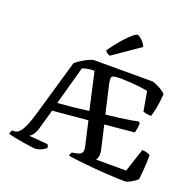

<svg xmlns="http://www.w3.org/2000/svg" viewBox="-161 -1138 1336 1308"><g transform="rotate(20 507.5 -484.0)"><path d="M225 0Q218 0 193 -3.5Q168 -7 136 -12Q104 -17 74.5 -23Q45 -29 27 -34Q27 -42 30.5 -50.5Q34 -59 37 -63H51Q62 -63 73 -68Q84 -73 97 -89.5Q110 -106 125 -141Q140 -176 157 -236L273 -636Q281 -644 297.5 -655.5Q314 -667 333.5 -678Q353 -689 371 -696.5Q389 -704 399 -704H825Q851 -696 879 -680.5Q907 -665 922 -648Q918 -589 909 -544.5Q900 -500 893 -480Q875 -480 858.5 -483Q842 -486 834 -490L809 -631Q796 -634 774 -637Q752 -640 725 -642.5Q698 -645 669.5 -647Q641 -649 614 -649Q579 -649 563 -645Q547 -641 545.5 -628Q544 -615 550 -586L597 -382Q651 -388 695 -393.5Q739 -399 773 -405Q807 -411 828 -416L838 -405Q837 -383 833.5 -363.5Q830 -344 826 -336L613 -316L650 -156Q658 -122 654.5 -101.5Q651 -81 641 -72H861L916 -241Q935 -241 951 -236Q967 -231 975 -224Q975 -196 973.5 -162Q972 -128 969 -97Q966 -66 963 -46Q955 -38 938.5 -27Q922 -16 905 -8Q888 0 877 0Q853 0 818 -1.5Q783 -3 742 -5.5Q701 -8 659 -11.5Q617 -15 578.5 -19Q540 -23 509.5 -27Q479 -31 461 -34Q461 -43 464.5 -50.5Q468 -58 471 -61L495 -65Q511 -68 524 -73Q537 -78 542.5 -92Q548 -106 541 -135L502 -306L247 -283L207 -142Q200 -117 190.5 -101.5Q181 -86 172.5 -78.5Q164 -71 159 -69L295 -58Q298 -55 301 -49Q304 -43 304 -33Q296 -25 281.5 -17Q267 -9 251.5 -4.5Q236 0 225 0ZM262 -344Q291 -347 316 -349Q341 -351 366 -353.5Q391 -356 420 -359.5Q449 -363 486 -368L426 -637Q396 -637 374 -632.5Q352 -628 339 -623ZM488 -769Q475 -773 465.5 -781Q456 -789 452 -794Q488 -846 522 -885Q556 -924 581.5 -946Q607 -968 617 -968Q625 -968 638.5 -958Q652 -948 664.5 -933Q677 -918 682 -903Z"/></g></svg>

Font: Texturina Medium
Style: Regular
Weight: 500
Designer: Guillermo Torres Carreño
Foundry: Omnibus-Type
Version: Version 1.003